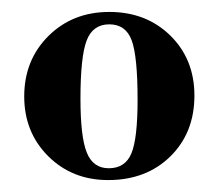

<svg xmlns="http://www.w3.org/2000/svg" viewBox="-20 -694 370 325"><path d="M165 -673.8Q227.5 -673.8 268.3 -633.8Q309.1 -593.8 309.1 -532.2Q309.1 -469.2 268.3 -429.2Q227.5 -389.2 163.1 -389.2Q102.1 -389.2 61.5 -429.7Q21 -470.2 21 -530.8Q21 -592.3 62 -633.1Q103 -673.8 165 -673.8ZM116.2 -526.9Q116.2 -461.9 127 -435.5Q137.7 -409.2 164.1 -409.2Q191.9 -409.2 202.4 -434.3Q212.9 -459.5 212.9 -524.9Q212.9 -598.6 202.9 -625.7Q192.9 -652.8 165 -652.8Q137.2 -652.8 126.7 -625.5Q116.2 -598.1 116.2 -526.9Z"/></svg>

Font: Accordance
Style: Bold
Weight: 700
Version: Version 1.2 (build January 31, 2020) Miklal Software Solutio